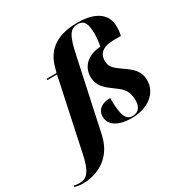

<svg xmlns="http://www.w3.org/2000/svg" viewBox="-373 -951 1317 1368"><g transform="rotate(-30 285.5 -266.5)"><path d="M-84 240C15 240 164 194 205 8L330 -572C362 -725 387 -763 453 -763C506 -763 521 -719 521 -642C521 -603 516 -572 510 -543C437 -541 342 -498 342 -392C342 -314 391 -278 444 -239C494 -202 537 -176 537 -86C537 -30 509 0 464 0C409 0 388 -45 388 -191C319 -191 275 -160 275 -102C275 -31 345 10 448 10C590 10 680 -66 680 -171C680 -245 633 -284 578 -322C515 -366 487 -386 487 -439C487 -506 535 -536 618 -536H675C681 -559 683 -579 683 -612C683 -710 607 -773 453 -773C299 -773 191 -716 155 -568L146 -536H65L63 -526H144L21 51C-7 189 -43 225 -103 225C-124 225 -137 223 -148 219L-151 229C-138 234 -113 240 -84 240Z"/></g></svg>

Font: Noto Serif Display ExtraBold
Style: Italic
Weight: 800
Italic angle: -12°
Designer: Monotype Design Team
Foundry: Monotype Imaging Inc.
Version: Version 2.009